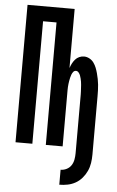

<svg xmlns="http://www.w3.org/2000/svg" viewBox="-62 -777 623 1023"><g transform="rotate(5 250.0 -265.0)"><path d="M295 205V125Q312 125 327.5 117Q343 109 352 95Q361 81 364 64Q367 47 367 30V-283Q367 -292 366.5 -300.5Q366 -309 365.5 -317.5Q365 -326 364.5 -334.5Q364 -343 362.5 -351.5Q361 -360 359 -368.5Q357 -377 354 -385Q351 -393 345 -400Q339 -407 331 -407Q322 -407 316.5 -400Q311 -393 308 -385Q305 -377 303 -368.5Q301 -360 299.5 -351.5Q298 -343 297 -334.5Q296 -326 295.5 -317.5Q295 -309 295 -300.5Q295 -292 295 -283V0H205V-655H133V0H43V-735H295V-419Q299 -431 305 -443Q311 -455 320 -465.5Q329 -476 341.5 -481.5Q354 -487 367 -487Q382 -487 396 -479.5Q410 -472 419 -459.5Q428 -447 433.5 -433Q439 -419 443 -404Q447 -389 450 -374Q453 -359 454.5 -344Q456 -329 456.5 -313.5Q457 -298 457 -283V30Q457 53 453.5 75.5Q450 98 440.5 118.5Q431 139 416 156.5Q401 174 381.5 185Q362 196 340 200.5Q318 205 295 205Z"/></g></svg>

Font: Iosevka Term Medium
Style: Regular
Weight: 500
Monospace: yes
Designer: Belleve Invis
Foundry: Belleve Invis
Version: Version 26.3.1